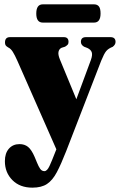

<svg xmlns="http://www.w3.org/2000/svg" viewBox="-20 -619 552 884"><path d="M234.5 81 239.5 68.5 60 -339Q48.5 -365 39 -380.2Q29.5 -395.5 17 -401Q8 -406.5 5.5 -411.2Q3 -416 3 -423.5Q3 -448 26 -448H274Q295.5 -448 295.5 -426Q295.5 -417.5 291.2 -413Q287 -408.5 279.5 -404L263.5 -399Q252.5 -394 249.5 -381Q246.5 -368 255.5 -346L331.5 -162L398.5 -343Q406.5 -365.5 402.5 -378Q398.5 -390.5 382.5 -398L367 -404Q352.5 -412.5 352.5 -426Q352.5 -448 375.5 -448H488.5Q512 -448 512 -426Q512 -413.5 499 -403.5Q478.5 -395.5 468.8 -383.5Q459 -371.5 446 -339.5L284.5 77.5Q261 137.5 241.5 174.2Q222 211 196.5 228Q171 245 129 245Q71.5 245 37 210.2Q2.5 175.5 2.5 123Q2.5 86.5 21 65.5Q39.5 44.5 70 44.5Q93 44.5 109 57.2Q125 70 139.5 103.5L150.5 130Q157.5 147.5 165 158.2Q172.5 169 184.5 169Q197 169 208 145.2Q219 121.5 234.5 81ZM147 -556.5Q147 -599 177 -599H413Q428 -599 435.5 -589.2Q443 -579.5 443 -557Q443 -515 413 -515H177Q147 -515 147 -556.5Z"/></svg>

Font: Fraunces 144pt Soft Black
Style: Regular
Weight: 900
Version: Version 1.000;[b76b70a41]